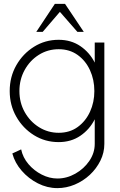

<svg xmlns="http://www.w3.org/2000/svg" viewBox="-20 -719 618 989"><path d="M468 -500H517.5V22Q517.5 67.5 497.2 108.5Q477 149.5 442.8 181.5Q408.5 213.5 365 231.8Q321.5 250 275.5 250Q223.5 250 175.2 225.5Q127 201 91.8 160.5Q56.5 120 43.5 71.5L89 50.5Q97.5 92 126.2 126Q155 160 194.8 180.2Q234.5 200.5 275.5 200.5Q324 200.5 368.2 175.5Q412.5 150.5 440.2 109.8Q468 69 468 22V-104.5Q441.5 -52 393.8 -19.5Q346 13 282 13Q212.5 13 155.2 -22.5Q98 -58 64 -117.8Q30 -177.5 30 -250Q30 -323 64 -382.8Q98 -442.5 155.2 -478.2Q212.5 -514 282 -514Q346 -514 393.8 -481.5Q441.5 -449 468 -396.5ZM282.5 -35Q339.5 -35 380.5 -65Q421.5 -95 443.8 -143.8Q466 -192.5 466 -250Q466 -308.5 443.5 -357.5Q421 -406.5 379.8 -436Q338.5 -465.5 282.5 -465.5Q226 -465.5 180 -436.5Q134 -407.5 107 -358.5Q80 -309.5 80 -250Q80 -190 107.5 -141.2Q135 -92.5 181 -63.8Q227 -35 282.5 -35ZM315 -699 411.5 -555H378.5L288.5 -658L200 -555H167L262.5 -699Z"/></svg>

Font: Urbanist ExtraLight
Style: Regular
Weight: 200
Designer: Corey Hu
Foundry: Corey Hu
Version: Version 1.330; ttfautohint (v1.8.4.7-5d5b)